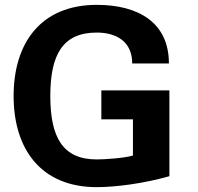

<svg xmlns="http://www.w3.org/2000/svg" viewBox="-20 -756 814 790"><path d="M378 14C456 14 572 -1 677 -31V-384H397V-265H527V-116C490 -105 409 -100 378 -100C238 -100 187 -191 187 -361C187 -531 238 -622 378 -622C459 -622 524 -585 524 -495H675C675 -662 551 -736 378 -736C148 -736 36 -579 36 -361C36 -143 148 14 378 14Z"/></svg>

Font: Perun
Style: Bold
Weight: 700
Foundry: Copyright (c) Stefan Peev, Context Ltd, 2016
Version: Version 1.089